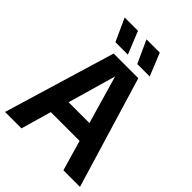

<svg xmlns="http://www.w3.org/2000/svg" viewBox="-265 -1075 1203 1203"><g transform="rotate(45 336.5 -474.0)"><path d="M4.5 0 227 -740H445.5L668.5 0H521.5L463 -202H208L150 0ZM243 -324.5H427.5L335 -645ZM378 -798 309.5 -948.5H427L488.5 -798ZM184.5 -798 116 -948.5H234L295 -798Z"/></g></svg>

Font: Encode Sans Semi Condensed
Style: Bold
Weight: 700
Width: 4
Designer: Multiple Designers
Foundry: Impallari Type
Version: Version 3.000; ttfautohint (v1.8.3) -l 8 -r 50 -G 200 -x 14 